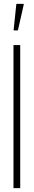

<svg xmlns="http://www.w3.org/2000/svg" viewBox="-20 -977 174 997"><path d="M50 0V-743H85V0ZM51 -819V-824L65 -957H103V-952L73 -819Z"/></svg>

Font: Saira UltraCondensed Thin
Style: Regular
Weight: 250
Width: 1
Designer: Hector Gatti with collaboration of the Omnibus-Type team
Foundry: Omnibus-Type
Version: Version 1.101